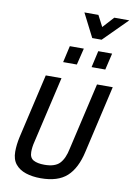

<svg xmlns="http://www.w3.org/2000/svg" viewBox="-119 -1227 906 1310"><g transform="rotate(10 333.5 -572.0)"><path d="M367 -796H272L298 -911H395ZM564 -796H469L495 -911H591ZM258 11Q200 11 154.5 -4Q109 -19 82.5 -51.5Q56 -84 56 -138Q56 -185 68 -240L171 -686H280L173 -224Q164 -189 164 -155Q164 -114 191.5 -99Q219 -84 267 -84Q340 -84 372.5 -118Q405 -152 419 -222L526 -686H635L528 -221Q502 -103 439.5 -46Q377 11 258 11ZM504 -992H439L356 -1155H453L493 -1078L563 -1155H667Z"/></g></svg>

Font: Storia Sans SemiBold
Style: Italic
Weight: 600
Italic angle: -13°
Designer: Campivisivi
Foundry: Accademia di Belle Arti di Urbino and students of MA course of Visual design
Version: Version 60.001;May 25, 2020;FontCreator 12.0.0.2522 64-bit